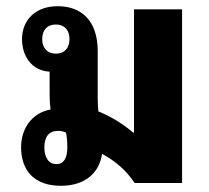

<svg xmlns="http://www.w3.org/2000/svg" viewBox="-20 -590 674 619"><path d="M414 0H567V-560H412V-163L410 -162C375 -192 336 -215 297 -231C296 -243 295 -257 295 -273V-425C295 -525 241 -570 166 -570C93 -570 51 -524 51 -464C51 -408 83 -362 140 -359V-285C140 -267 141 -252 143 -237C83 -226 48 -176 48 -115C48 -39 92 9 176 9C259 9 301 -37 309 -94C348 -73 385 -44 414 0ZM160 -417C133 -417 116 -435 116 -464C116 -494 133 -511 160 -511C187 -511 204 -494 204 -464C204 -434 187 -417 160 -417ZM162 -61C137 -61 123 -82 123 -115C123 -149 138 -168 166 -168C178 -168 186 -166 193 -162C196 -146 197 -132 197 -115C197 -81 186 -61 162 -61Z"/></svg>

Font: Noto Sans Thai Looped SemiCondensed ExtraBold
Style: Regular
Weight: 800
Width: 4
Designer: Sasikarn Vongin, Ben Mitchell
Foundry: The Fontpad Ltd
Version: Version 1.001